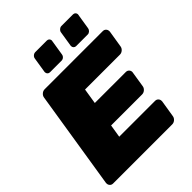

<svg xmlns="http://www.w3.org/2000/svg" viewBox="-248 -1034 1168 1168"><g transform="rotate(-45 336.0 -450.0)"><path d="M443.3 -775 459.2 -875Q460.8 -885 469.6 -892.5Q478.3 -900 488.3 -900H588.3Q597.5 -900 603.8 -893.8Q610 -887.5 610 -878.3Q610 -878.3 609.6 -876.7Q609.2 -875 609.2 -875L593.3 -775Q591.7 -765 583.3 -757.5Q575 -750 565 -750H465Q455.8 -750 449.6 -756.2Q443.3 -762.5 443.3 -771.7ZM218.3 -775 234.2 -875Q235 -881.7 239.6 -887.5Q244.2 -893.3 250.4 -896.7Q256.7 -900 263.3 -900H363.3Q372.5 -900 378.8 -893.8Q385 -887.5 385 -878.3Q385 -878.3 384.6 -876.7Q384.2 -875 384.2 -875L368.3 -775Q367.5 -768.3 363.3 -762.5Q359.2 -756.7 352.9 -753.3Q346.7 -750 340 -750H240Q230.8 -750 224.6 -756.2Q218.3 -762.5 218.3 -771.7ZM5 -28.3V-33.3L105.8 -666.7Q107.5 -680 118.8 -690Q130 -700 144.2 -700H644.2Q656.7 -700 664.6 -691.7Q672.5 -683.3 672.5 -671.7V-666.7L655 -558.3Q653.3 -545 642.1 -535Q630.8 -525 616.7 -525H316.7L300.8 -425H567.5Q580 -425 587.9 -416.7Q595.8 -408.3 595.8 -396.7Q595.8 -395.8 595.4 -394.2Q595 -392.5 595 -391.7L579.2 -291.7Q577.5 -278.3 566.2 -268.3Q555 -258.3 540.8 -258.3H274.2L260.8 -175H569.2Q581.7 -175 589.6 -166.7Q597.5 -158.3 597.5 -146.7V-141.7L580 -33.3Q578.3 -20 567.1 -10Q555.8 0 541.7 0H33.3Q20.8 0 12.9 -8.3Q5 -16.7 5 -28.3Z"/></g></svg>

Font: BoonTook Mon
Style: Italic
Weight: 400
Italic angle: -9°
Designer: Sungsit Sawaiwan
Foundry: FontUni
Version: Version 3.0